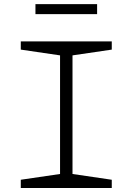

<svg xmlns="http://www.w3.org/2000/svg" viewBox="-20 -936 660 956"><path d="M83.5 -41 294.5 -72 279 -40V-690L294.5 -658L83.5 -689V-730H536.5V-689L325.5 -658L341 -690V-40L325.5 -72L536.5 -41V0H83.5ZM156.5 -915.5H463.5V-865.5H156.5Z"/></svg>

Font: Monaspace Xenon Var
Style: Regular
Weight: 400
Designer: Riley Cran and the Lettermatic Team
Version: Version 1.000 (Monaspace Xenon Var)